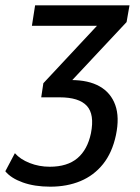

<svg xmlns="http://www.w3.org/2000/svg" viewBox="-53 -512 527 722"><path d="M136 190Q77 190 32.5 174Q-12 158 -33 132L3 64Q23 87 58.5 101Q94 115 134 115Q200 115 238 83Q276 51 289 -11Q303 -82 273.5 -114Q244 -146 171 -146H102L110 -199L336 -441L333 -415H67L79 -492H434L423 -429L202 -193L181 -211H214Q280 -211 322 -187Q364 -163 380.5 -117Q397 -71 383 -4Q369 62 334.5 105Q300 148 249.5 169Q199 190 136 190Z"/></svg>

Font: Nunito Sans 10pt Condensed SemiBold
Style: Italic
Weight: 600
Width: 3
Italic angle: -9°
Designer: Vernon Adams
Foundry: Vernon Adams
Version: Version 3.101;gftools[0.9.27]